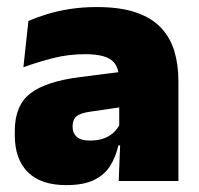

<svg xmlns="http://www.w3.org/2000/svg" viewBox="-20 -526 578 558"><path d="M325 0 330 -126 326.5 -130.5V-283.5L325 -301.5Q325 -336 302.8 -352.2Q280.5 -368.5 227 -368.5Q178.5 -368.5 133.8 -357Q89 -345.5 48 -330.5L62.5 -465Q87.5 -476 118 -485.2Q148.5 -494.5 184.5 -500Q220.5 -505.5 261 -505.5Q329.5 -505.5 375.2 -489.8Q421 -474 448 -445.2Q475 -416.5 486.8 -377Q498.5 -337.5 498.5 -290V0ZM172.5 12Q98.5 12 60.8 -25.8Q23 -63.5 23 -133V-145.5Q23 -219.5 68.2 -254.5Q113.5 -289.5 213 -302L338.5 -318L349 -217L242.5 -201.5Q213.5 -197.5 202.2 -187.8Q191 -178 191 -159V-157Q191 -139.5 202.8 -128.5Q214.5 -117.5 242 -117.5Q265 -117.5 281.8 -123.8Q298.5 -130 309.8 -140.5Q321 -151 327.5 -163.5L352.5 -103.5H324Q316.5 -70 300.2 -44Q284 -18 253.5 -3Q223 12 172.5 12Z"/></svg>

Font: Anek Latin Medium ExtraBold
Style: Regular
Weight: 800
Version: Version 1.003